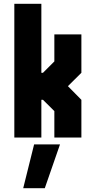

<svg xmlns="http://www.w3.org/2000/svg" viewBox="-20 -720 501 1005"><path d="M55 0V-700H196.5V-339H205L264.5 -398.5V-540H406V-339L335.5 -269L406 -197.5V0H264.5V-138.5L205 -197.5H196.5V0ZM101.5 265 158.5 36H294L214.5 265Z"/></svg>

Font: Tourney Condensed Black
Style: Regular
Weight: 900
Width: 3
Designer: Tyler Finck
Foundry: Etcetera Type Co
Version: Version 1.010; ttfautohint (v1.8.3)